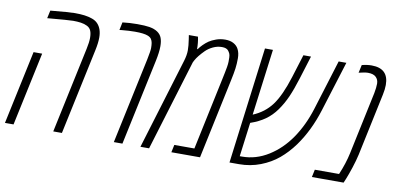

<svg xmlns="http://www.w3.org/2000/svg" viewBox="-64 -830 2109 1021"><g transform="rotate(10 991.0 -320.0)"><path d="M136.7 -629.9Q238.3 -639.6 267.8 -639.6Q297.4 -639.6 320.1 -636.7Q342.8 -633.8 362.5 -626.7Q382.3 -619.6 393.6 -606.9Q418 -580.6 418 -533.7Q418 -504.4 409.2 -463.9L310.5 0H263.7L362.3 -463.9Q370.1 -500 370.1 -523.4Q370.1 -546.9 364 -561.8Q357.9 -576.7 342.5 -584.5Q327.1 -592.3 307.9 -595Q288.6 -597.7 266.4 -597.7Q244.1 -597.7 127.4 -587.4ZM49.3 0H2.9L87.4 -397H133.8Z M525.4 -634.8Q564 -639.6 605.2 -639.6Q646.5 -639.6 670.9 -635.7Q725.6 -626 739.3 -589.4Q746.1 -571.3 746.1 -544.4Q746.1 -512.2 735.8 -463.9L637.2 0H590.8L689.5 -463.9Q699.2 -511.2 699.2 -526.9Q699.2 -542.5 697.3 -554.2Q695.3 -565.9 689.5 -574.7Q683.6 -583.5 670.4 -588.9Q648.9 -597.7 600.1 -597.7Q568.4 -597.7 528.3 -593.8L516.6 -592.3Z M940.9 -564H943.8Q951.7 -575.7 965.6 -589.6Q979.5 -603.5 993.9 -613.3Q1008.3 -623 1031.2 -631.3Q1054.2 -639.6 1080.6 -639.6Q1106.9 -639.6 1125.2 -629.6Q1143.6 -619.6 1152.3 -602.5Q1163.1 -582.5 1163.1 -553Q1163.1 -523.4 1159.7 -497.6Q1156.2 -471.7 1147.5 -431.2L1056.2 0H901.4L910.2 -41H1018.6L1101.1 -431.2Q1105.5 -452.6 1108.4 -466.3Q1111.3 -480 1114.3 -497.6Q1117.2 -515.1 1117.4 -526.4Q1117.7 -537.6 1117.2 -550.3Q1116.7 -563 1113.3 -570.6Q1109.9 -578.1 1104.5 -585Q1094.7 -597.7 1069.8 -597.7Q1044.9 -597.7 1021.7 -586.7Q998.5 -575.7 982.4 -559.6Q950.2 -527.3 936.5 -502L930.7 -490.7L781.2 0H734.4L883.8 -490.7Q893.6 -522.9 893.6 -548.3Q893.6 -573.7 888.2 -607.9L884.8 -629.9H934.1Q940.9 -598.6 940.9 -564Z M1266.6 0H1215.3L1295.9 -629.9H1338.9L1292.5 -272Q1355 -297.9 1393.6 -349.6Q1432.1 -401.4 1464.8 -505.9L1503.4 -629.9H1544.4L1505.9 -505.9Q1486.8 -444.3 1468.3 -402.3Q1449.7 -360.4 1424.3 -324.7Q1398.9 -289.1 1365.7 -265.6Q1332.5 -242.2 1287.1 -226.6L1263.2 -42.5H1275.4Q1350.1 -42.5 1417.2 -84.2Q1484.4 -126 1533 -196.8Q1581.5 -267.6 1609.9 -358.9L1693.8 -629.9H1735.4L1650.9 -358.9Q1615.2 -244.1 1553.2 -158.2Q1518.6 -110.8 1477.5 -76.4Q1436.5 -42 1382.1 -21Q1327.6 0 1266.6 0Z M1870.6 -639.6Q1962.4 -639.6 1962.4 -550.3Q1962.4 -526.9 1956.1 -497.6L1884.8 -160.6Q1877.4 -127.4 1864.3 -87.4Q1851.1 -47.4 1841.3 -23.4L1831.5 0H1660.2L1668.9 -41H1799.8Q1826.2 -103 1838.4 -160.6L1909.7 -497.6Q1915.5 -527.8 1915.5 -549.1Q1915.5 -570.3 1901.6 -584Q1887.7 -597.7 1857.9 -597.7Q1841.8 -597.7 1808.6 -589.4L1817.9 -632.3Q1845.7 -639.6 1870.6 -639.6Z"/></g></svg>

Font: Open Sans Hebrew Condensed Light
Style: Italic
Weight: 300
Width: 3
Italic angle: -12°
Foundry: Ascender Corporation, Yanek Iontef
Version: Version 2.001;PS 002.001;hotconv 1.0.70;makeotf.lib2.5.58329